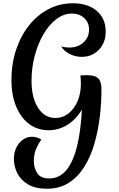

<svg xmlns="http://www.w3.org/2000/svg" viewBox="-20 -826 727 1175"><path d="M280 266Q345 266 387 214Q429 162 452 67Q475 -28 481 -155Q446 -96 393 -62.5Q340 -29 278 -29Q209 -29 158 -67.5Q107 -106 78.5 -175Q50 -244 50 -335Q50 -436 78.5 -521.5Q107 -607 158 -671Q209 -735 277.5 -770.5Q346 -806 426 -806Q518 -806 572.5 -759Q627 -712 627 -632Q627 -587 608 -552.5Q589 -518 556 -498Q523 -478 481 -478Q442 -478 407.5 -495Q373 -512 354 -542Q378 -535 405 -535Q457 -535 491 -566.5Q525 -598 525 -645Q525 -688 495.5 -715.5Q466 -743 419 -743Q371 -743 326.5 -710Q282 -677 247.5 -619Q213 -561 193 -486.5Q173 -412 173 -331Q173 -228 213 -166Q253 -104 319 -104Q364 -104 399 -131.5Q434 -159 454.5 -206.5Q475 -254 475 -314Q475 -339 472 -364Q492 -366 512 -366Q562 -366 581.5 -346Q601 -326 601 -280Q601 -196 590.5 -109.5Q580 -23 557 55.5Q534 134 495.5 195.5Q457 257 400.5 293Q344 329 268 329Q195 329 150.5 302Q106 275 85.5 233Q65 191 65 148Q65 89 97.5 50Q130 11 176 11Q205 11 233 28Q216 51 201.5 84Q187 117 187 159Q187 202 208 234Q229 266 280 266Z"/></svg>

Font: Merienda Medium
Style: Regular
Weight: 500
Designer: Eduardo Rodriguez Tunni
Foundry: Eduardo Rodriguez Tunni
Version: Version 2.001; ttfautohint (v1.8.4.7-5d5b)